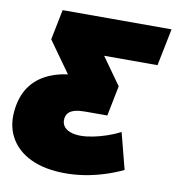

<svg xmlns="http://www.w3.org/2000/svg" viewBox="-115 -622 833 906"><g transform="rotate(10 301.5 -169.0)"><path d="M257 209Q159 209 91 176.5Q23 144 -8.5 84.5Q-40 25 -28 -55Q-18 -122 17.5 -166.5Q53 -211 113 -234Q173 -257 256 -257H348L232 -193L83 -402L112 -547H634L598 -369H249L286 -448L435 -239L406 -94H300Q271 -94 252 -89Q233 -84 222.5 -74Q212 -64 209 -47Q206 -26 215.5 -10.5Q225 5 246.5 13.5Q268 22 298 22Q325 22 357.5 15.5Q390 9 423.5 -2.5Q457 -14 486 -29L531 145Q489 165 443 179.5Q397 194 350.5 201.5Q304 209 257 209Z"/></g></svg>

Font: Montserrat Thin Black
Style: Italic
Weight: 900
Italic angle: -11.3°
Version: Version 9.000